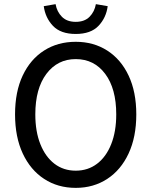

<svg xmlns="http://www.w3.org/2000/svg" viewBox="-20 -889 727 921"><path d="M343.3 12.2Q257.3 12.2 191.7 -30.8Q126 -73.7 89.1 -152.8Q52.2 -231.9 52.2 -340.3Q52.2 -449.2 89.1 -527.1Q126 -605 191.7 -646.7Q257.3 -688.5 343.3 -688.5Q428.7 -688.5 494.4 -646.5Q560.1 -604.5 596.9 -526.4Q633.8 -448.2 633.8 -340.3Q633.8 -231.9 596.9 -152.8Q560.1 -73.7 494.4 -30.8Q428.7 12.2 343.3 12.2ZM343.3 -70.3Q401.9 -70.3 445.6 -103.5Q489.3 -136.7 513.4 -197.5Q537.6 -258.3 537.6 -340.3Q537.6 -463.9 484.6 -534.7Q431.6 -605.5 343.3 -605.5Q255.9 -605.5 202.6 -534.7Q149.4 -463.9 149.4 -340.3Q149.4 -258.3 173.6 -197.5Q197.8 -136.7 241.2 -103.5Q284.7 -70.3 343.3 -70.3ZM343.3 -726.1Q271 -726.1 234.1 -764.9Q197.3 -803.7 189.9 -859.4L246.6 -869.1Q252.9 -833 276.9 -808.6Q300.8 -784.2 343.3 -784.2Q385.7 -784.2 409.7 -808.6Q433.6 -833 439.9 -869.1L496.6 -859.4Q489.3 -803.7 452.4 -764.9Q415.5 -726.1 343.3 -726.1Z"/></svg>

Font: Akatab Medium
Style: Regular
Weight: 500
Designer: SIL Global
Foundry: SIL Global
Version: Version 4.100